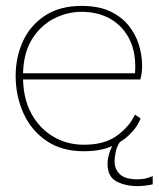

<svg xmlns="http://www.w3.org/2000/svg" viewBox="-20 -504 537 650"><path d="M456 -103Q456 -101 446.5 -83.5Q437 -66 415 -45Q393 -24 356 -8Q319 8 264 8Q189 8 137.5 -27Q86 -62 59.5 -120.5Q33 -179 33 -247Q33 -311 58 -365Q83 -419 133 -451.5Q183 -484 256 -484Q314 -484 353 -465.5Q392 -447 415.5 -417.5Q439 -388 449.5 -354.5Q460 -321 461 -289Q462 -257 455 -235H58Q60 -165 88 -116Q116 -67 162 -40.5Q208 -14 264 -14Q333 -14 375 -44Q417 -74 437 -116ZM256 -464Q209 -464 164.5 -442Q120 -420 90 -374Q60 -328 58 -256H437Q442 -321 420 -367.5Q398 -414 355.5 -439Q313 -464 256 -464ZM446 126Q404 126 374 110Q344 94 344 50Q344 35 350.5 13Q357 -9 379 -40H398Q377 -14 372.5 6.5Q368 27 368 43Q368 69 386 86Q404 103 445 103Q462 103 475.5 99.5Q489 96 497 92V120Q489 122 475 124Q461 126 446 126Z"/></svg>

Font: Lil Grotesk Thin
Style: Regular
Weight: 100
Designer: Bastien Sozeau
Foundry: NBR — Bastien Sozeau
Version: Version 3.003; ttfautohint (v1.8.4.7-5d5b);gftools[0.9.33]